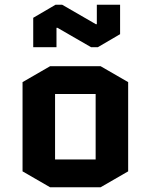

<svg xmlns="http://www.w3.org/2000/svg" viewBox="-20 -784 635 809"><path d="M520 -62 404 5H191L75 -62V-438L191 -505H404L520 -438ZM212 -388V-112H383V-388ZM222 -667H218V-585H120V-709L214 -764H242L384 -682H388V-764H486V-640L392 -585H364Z"/></svg>

Font: Quantico
Style: Bold
Weight: 700
Designer: Matt Desmond
Foundry: MADtype
Version: Version 2.002